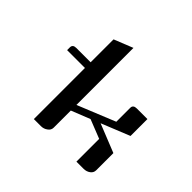

<svg xmlns="http://www.w3.org/2000/svg" viewBox="-120 -607 746 746"><g transform="rotate(45 253.0 -234.5)"><path d="M47.9 -280.8V-295.9Q47.9 -312 66.9 -312H146V-438L224.1 -469.2V-155.8L379.9 -219.2V-295.9Q379.9 -312 399.9 -312H458V-219.2L340.8 -171.9L458 -125V-30.8Q458 -17.1 446.8 -8.8Q435.1 0 418.9 0H379.9V-125L301.8 -155.8L224.1 -125V-30.8Q224.1 -17.1 211.9 -8.8Q200.2 0 185.1 0H146V-280.8Z"/></g></svg>

Font: Hhenum
Style: Regular
Weight: 400
Designer: T. Christopher White
Version: Version 1.0